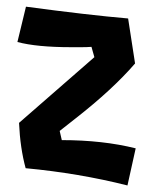

<svg xmlns="http://www.w3.org/2000/svg" viewBox="-20 -529 460 581"><path d="M365.7 32.2Q218.8 -4.9 57.6 -20Q41 -80.6 37.6 -157.2L265.6 -356L256.8 -387.2Q242.7 -386.2 227.5 -386.2Q227.5 -386.2 195.8 -386.2Q91.3 -386.2 32.7 -401.9L58.6 -508.8Q247.6 -483.4 367.7 -473.1L388.7 -336.9Q320.8 -258.3 209 -170.9L160.6 -132.8L167 -105Q291 -105 390.6 -80.1Z"/></svg>

Font: Passero One
Style: Regular
Weight: 400
Designer: Viktoriya Grabowska
Foundry: Viktoriya Grabowska
Version: Version 1.003